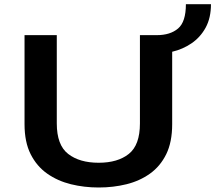

<svg xmlns="http://www.w3.org/2000/svg" viewBox="-20 -864 1004 896"><path d="M440.5 11Q373 11 311 -4.2Q249 -19.5 200.2 -53.8Q151.5 -88 123 -144.5Q94.5 -201 94.5 -284.5V-700H245V-288Q245 -187 298 -145.8Q351 -104.5 440.5 -104.5Q529.5 -104.5 581.2 -145.8Q633 -187 633 -288V-700H711.5Q774.5 -700 811 -731Q847.5 -762 847.5 -844.5H964.5Q964.5 -780.5 939.8 -735.2Q915 -690 874 -662Q833 -634 783.5 -622.5V-284.5Q783.5 -201 755.8 -144.5Q728 -88 680 -53.8Q632 -19.5 570.2 -4.2Q508.5 11 440.5 11Z"/></svg>

Font: Trispace SemiExpanded SemiBold
Style: Regular
Weight: 600
Width: 6
Designer: Tyler Finck
Foundry: Etcetera Type Company
Version: Version 1.210; ttfautohint (v1.8.3)